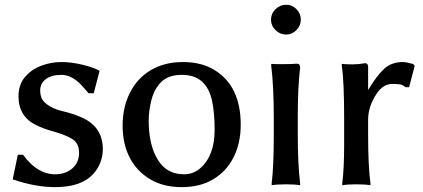

<svg xmlns="http://www.w3.org/2000/svg" viewBox="-20 -766 1774 805"><path d="M33.2 -13.7 54.7 -117.2H77.1L78.1 -115.2Q136.7 -35.2 211.9 -35.2Q253.9 -35.2 282.7 -59.6Q311.5 -84 311.5 -125.5Q311.5 -167 280.8 -184.6Q250 -202.1 207 -213.9Q164.1 -225.6 131.8 -241.2Q57.6 -277.3 57.6 -362.3Q57.6 -411.1 84.5 -442.9Q111.3 -474.6 152.3 -490.2Q193.4 -505.9 237.3 -505.9Q281.2 -505.9 329.6 -493.7Q377.9 -481.4 397.5 -468.8L373 -375H351.6L321.3 -409.2Q280.3 -452.1 237.8 -452.1Q195.3 -452.1 171.9 -434.1Q148.4 -416 148.4 -386.2Q148.4 -356.4 165 -338.9Q192.4 -311.5 242.7 -299.8Q293 -288.1 329.1 -270.5Q410.2 -231.4 411.1 -142.6Q411.1 -82 372.1 -38.1Q322.3 18.6 211.9 18.6Q128.9 18.6 37.1 -12.7Z M878.9 -472.7Q989.3 -405.3 989.3 -243.2Q989.3 -166 959.5 -106.9Q929.7 -47.9 874.5 -14.6Q819.3 18.6 741.7 18.6Q664.1 18.6 608.4 -15.1Q552.7 -48.8 523.4 -106Q494.1 -163.1 494.1 -239.7Q494.1 -316.4 524.9 -377.4Q555.7 -438.5 612.8 -472.2Q669.9 -505.9 747.1 -505.9Q824.2 -505.9 878.9 -472.7ZM603.5 -259.8Q603.5 -168.9 633.8 -110.4Q670.9 -35.2 752 -35.2Q789.1 -35.2 818.4 -59.6Q879.9 -112.3 879.9 -221.7Q879.9 -292 869.1 -343.3Q858.4 -394.5 827.6 -423.3Q796.9 -452.1 741.7 -452.1Q686.5 -452.1 656.7 -422.9Q627 -393.6 615.2 -347.7Q603.5 -301.8 603.5 -259.8Z M1116.2 -683.6Q1116.2 -709 1135.3 -727.5Q1154.3 -746.1 1179.7 -746.1Q1205.1 -746.1 1223.1 -727.5Q1241.2 -709 1241.2 -683.6Q1241.2 -658.2 1222.7 -639.6Q1204.1 -621.1 1179.7 -621.1Q1154.3 -621.1 1135.3 -639.6Q1116.2 -658.2 1116.2 -683.6ZM1117.2 -489.3V-498H1121.1Q1128.9 -497.1 1140.6 -497.1H1166Q1204.1 -497.1 1224.6 -499Q1238.3 -499 1238.3 -483.4Q1228.5 -395.5 1228.5 -286.1V-204.1Q1228.5 -79.1 1238.3 2.9V10.7Q1218.8 6.8 1178.7 6.8Q1139.6 6.8 1119.1 10.7V2Q1127.9 -67.4 1127.9 -204.1V-266.6Q1127.9 -407.2 1117.2 -489.3Z M1413.1 -489.3V-498H1417Q1430.7 -496.1 1457.5 -496.1Q1484.4 -496.1 1510.7 -501H1511.7Q1522.5 -501 1523.4 -486.3V-388.7Q1560.5 -450.2 1591.3 -478Q1622.1 -505.9 1668.9 -505.9Q1683.6 -505.9 1710.9 -498H1711.9L1718.8 -490.2L1695.3 -400.4H1679.7Q1668.9 -411.1 1654.8 -412.6Q1640.6 -414.1 1624 -414.1Q1585.9 -414.1 1557.6 -371.1Q1523.4 -318.4 1523.4 -263.7V-204.1Q1523.4 -69.3 1533.2 2V10.7Q1513.7 6.8 1473.6 6.8Q1435.5 6.8 1415 10.7V2Q1422.9 -58.6 1422.9 -160.2V-266.6Q1422.9 -426.8 1413.1 -489.3Z"/></svg>

Font: GenEi LateMin v2
Style: Medium
Weight: 500
Designer: o_tamon (Modified)
Foundry: o_tamon / Adobe Systems Incorporated / FONT 910 / Philipp H. Poll
Version: Version 2.1;Original Version 1.004